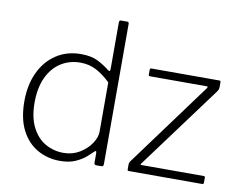

<svg xmlns="http://www.w3.org/2000/svg" viewBox="-80 -851 1218 970"><g transform="rotate(10 528.5 -366.0)"><path d="M469 0Q463 0 460.5 -3Q458 -6 458 -12V-61Q458 -69 454.5 -70Q451 -71 446 -65Q437 -56 417 -38Q397 -20 364 -5Q331 10 284 10Q220 10 168 -19.5Q116 -49 85.5 -108Q55 -167 55 -256Q55 -340 85 -404Q115 -468 169.5 -504Q224 -540 296 -540Q350 -540 384 -522.5Q418 -505 441 -486Q450 -479 453 -481Q456 -483 456 -493V-731Q456 -742 465 -742H497Q506 -742 506 -732V-13Q506 -5 503 -2.5Q500 0 493 0H469ZM456 -423Q420 -458 383 -477.5Q346 -497 301 -497Q245 -497 201 -469Q157 -441 132 -387.5Q107 -334 107 -259Q107 -182 133 -131.5Q159 -81 201.5 -57Q244 -33 294 -33Q340 -33 376.5 -55Q413 -77 434.5 -109Q456 -141 456 -170V-423ZM636 0Q632 0 630.5 -1.5Q629 -3 629 -8V-33Q629 -38 631 -43Q633 -48 638 -54L952 -481Q958 -490 949 -490H659Q654 -490 652.5 -491.5Q651 -493 651 -498V-522Q651 -530 658 -530H1008Q1014 -530 1014 -523V-497Q1014 -490 1012 -485Q1010 -480 1006 -474L691 -48Q685 -41 694 -41H1013Q1020 -41 1020 -34V-9Q1020 -5 1018.5 -2.5Q1017 0 1011 0H636Z"/></g></svg>

Font: Libre Franklin Thin ExtraLight
Style: Regular
Weight: 250
Version: Version 3.000